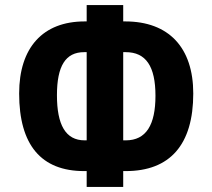

<svg xmlns="http://www.w3.org/2000/svg" viewBox="-20 -741 843 762"><path d="M316 -184C240 -184 206 -246 206 -363C206 -479 240 -534 314 -534H324V-184ZM479 -534C559 -534 597 -478 597 -361C597 -245 560 -184 479 -184H469V-534ZM316 -656C150 -656 56 -552 56 -370C56 -166 143 -62 314 -62H324V1H469V-62H479C655 -62 747 -167 747 -370C747 -552 650 -656 477 -656H469V-721H324V-656Z"/></svg>

Font: Perun
Style: Bold
Weight: 700
Foundry: Copyright (c) Stefan Peev, Context Ltd, 2016
Version: Version 1.089